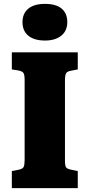

<svg xmlns="http://www.w3.org/2000/svg" viewBox="-20 -970 462 990"><path d="M41 0V-88L77 -95Q97 -99 102 -109.5Q107 -120 107 -145V-558Q107 -584 101 -593.5Q95 -603 73 -607L41 -612V-700H381V-612L345 -605Q327 -602 321 -592.5Q315 -583 315 -555V-142Q315 -116 320.5 -107.5Q326 -99 347 -95L381 -88V0ZM212 -761Q157 -761 126.5 -785.5Q96 -810 96 -856Q96 -900 125.5 -925Q155 -950 212 -950Q269 -950 298 -925.5Q327 -901 327 -856Q327 -811 296 -786Q265 -761 212 -761Z"/></svg>

Font: Literata 12pt ExtraBold
Style: Regular
Weight: 800
Designer: Latin by Veronika Burian and Jose Scaglione. Greek by Irene Vlachou. Cyrillic by Vera Evstafieva.
Foundry: TypeTogether
Version: Version 3.002